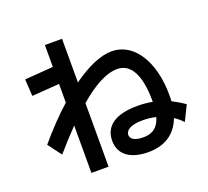

<svg xmlns="http://www.w3.org/2000/svg" viewBox="-138 -951 1277 1178"><g transform="rotate(-20 500.0 -362.5)"><path d="M266 -780V-637L80 -623L87 -513L266 -526V-404C201 -346 134 -276 70 -200L136 -112C180 -163 224 -211 266 -254V55H378V-360C473 -442 559 -490 632 -490C717 -490 769 -407 769 -229V-226C739 -232 706 -235 671 -235C526 -235 453 -181 453 -86C453 14 536 55 640 55C748 55 822 5 857 -88C877 -75 895 -60 911 -42L960 -141C933 -160 906 -176 878 -190C879 -202 879 -215 879 -229C879 -454 779 -604 637 -604C564 -604 474 -564 378 -495V-780ZM558 -86C558 -116 592 -141 671 -141C700 -141 729 -138 757 -131C735 -53 684 -41 640 -41C592 -41 558 -56 558 -86Z"/></g></svg>

Font: KT Kiyosuna Sans Bold
Style: Regular
Weight: 700
Designer: [Zen Kaku Gothic] Yoshimichi Ohira
Version: Version 1.010;Glyphs 3.1.2 (3151)